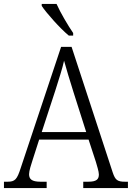

<svg xmlns="http://www.w3.org/2000/svg" viewBox="-21 -951 667 971"><path d="M327 -771H349V-784C323 -822 285 -886 265 -931H190V-921C213 -886 283 -807 327 -771ZM-1 0H215V-32H184C140 -32 126 -45 126 -70C126 -87 137 -121 143 -139L177 -245H427L464 -132C469 -114 479 -84 479 -69C479 -44 467 -32 425 -32H400V0H626V-32H612C573 -32 562 -40 549 -79L341 -714H288L84 -102C65 -43 55 -32 17 -32H-1ZM190 -283 259 -494C276 -548 295 -606 303 -644C314 -603 332 -545 351 -484L415 -283Z"/></svg>

Font: Noto Serif Khmer SemiCondensed Light
Style: Regular
Weight: 300
Width: 4
Designer: Danh Hong and the Monotype Design Team
Foundry: Monotype Imaging Inc.
Version: Version 2.004